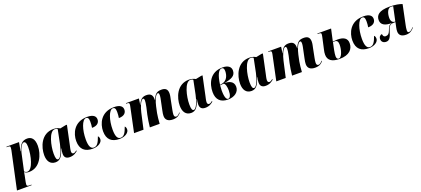

<svg xmlns="http://www.w3.org/2000/svg" viewBox="49 -1816 7287 3326"><g transform="rotate(-20 3692.0 -153.0)"><path d="M134 -452 -15 240H255L256 230H221C183 230 171 224 171 198C171 188 172 179 176 157L201 35C205 13 208 -3 210 -18C231 0 255 10 296 10C500 10 590 -210 590 -365C590 -494 535 -546 457 -546C359 -546 314 -482 282 -377H276L305 -536H74L72 -526H99C137 -526 139 -515 139 -492C139 -483 137 -468 134 -452ZM267 -4C245 -4 225 -14 213 -29L282 -346C298 -420 341 -504 379 -504C405 -504 425 -481 425 -404C425 -243 366 -4 267 -4Z M783 10C867 10 913 -50 951 -182H956C950 -148 945 -122 945 -85C945 -20 981 10 1044 10C1121 10 1161 -24 1193 -50L1187 -61C1171 -46 1148 -31 1127 -31C1107 -31 1094 -45 1094 -74C1094 -103 1108 -158 1113 -181L1188 -535H1162L1059 -514C1032 -530 991 -546 941 -546C714 -546 637 -321 637 -174C637 -63 685 10 783 10ZM843 -24C814 -24 800 -55 800 -142C800 -282 856 -534 962 -534C980 -534 997 -531 1012 -517L960 -261C934 -133 884 -24 843 -24Z M1467 9C1576 9 1646 -46 1646 -103C1646 -138 1634 -154 1623 -162C1587 -61 1556 -4 1492 -4C1437 -4 1407 -56 1407 -183C1407 -358 1464 -531 1538 -531C1567 -531 1587 -512 1587 -447C1587 -405 1584 -369 1578 -335C1684 -335 1718 -389 1718 -442C1718 -498 1677 -543 1562 -543C1318 -543 1242 -350 1242 -213C1242 -57 1328 9 1467 9Z M1962 9C2071 9 2141 -46 2141 -103C2141 -138 2129 -154 2118 -162C2082 -61 2051 -4 1987 -4C1932 -4 1902 -56 1902 -183C1902 -358 1959 -531 2033 -531C2062 -531 2082 -512 2082 -447C2082 -405 2079 -369 2073 -335C2179 -335 2213 -389 2213 -442C2213 -498 2172 -543 2057 -543C1813 -543 1737 -350 1737 -213C1737 -57 1823 9 1962 9Z M2947 8C3027 8 3067 -23 3095 -61L3089 -69C3072 -49 3051 -20 3017 -20C2995 -20 2981 -33 2981 -68C2981 -86 2985 -117 2992 -152L3025 -319C3032 -356 3044 -396 3044 -438C3044 -518 3003 -546 2934 -546C2848 -546 2809 -517 2769 -413H2766C2766 -419 2766 -428 2766 -436C2765 -505 2736 -546 2655 -546C2599 -546 2543 -531 2501 -420H2498L2515 -536H2276L2275 -526H2292C2325 -526 2333 -518 2333 -497C2333 -481 2328 -462 2325 -446L2231 0H2405L2471 -294C2491 -382 2537 -507 2582 -507C2600 -507 2602 -482 2602 -467C2602 -445 2598 -410 2585 -348L2556 -222C2544 -165 2528 -68 2522 0H2703C2707 -65 2715 -145 2724 -190L2748 -303C2766 -387 2809 -509 2855 -509C2874 -509 2875 -483 2875 -466C2875 -433 2862 -375 2856 -349L2826 -205C2817 -161 2812 -132 2812 -105C2812 -29 2862 8 2947 8Z M3283 10C3367 10 3413 -50 3451 -182H3456C3450 -148 3445 -122 3445 -85C3445 -20 3481 10 3544 10C3621 10 3661 -24 3693 -50L3687 -61C3671 -46 3648 -31 3627 -31C3607 -31 3594 -45 3594 -74C3594 -103 3608 -158 3613 -181L3688 -535H3662L3559 -514C3532 -530 3491 -546 3441 -546C3214 -546 3137 -321 3137 -174C3137 -63 3185 10 3283 10ZM3343 -24C3314 -24 3300 -55 3300 -142C3300 -282 3356 -534 3462 -534C3480 -534 3497 -531 3512 -517L3460 -261C3434 -133 3384 -24 3343 -24Z M3960 10C4084 10 4169 -56 4169 -151C4169 -257 4073 -280 3996 -280C4134 -303 4212 -336 4212 -436C4212 -504 4158 -546 4059 -546C3828 -546 3752 -359 3752 -201C3752 -60 3829 10 3960 10ZM3936 -280 3917 -278C3939 -447 3984 -536 4040 -536C4071 -536 4083 -513 4083 -470C4083 -403 4057 -293 3936 -280ZM3968 -1C3941 -1 3910 -34 3910 -177C3910 -192 3913 -248 3915 -268C3938 -269 3961 -272 3978 -275C4011 -268 4026 -200 4026 -135C4026 -46 4001 -1 3968 -1Z M4395 10C4479 10 4525 -50 4563 -182H4568C4562 -148 4557 -122 4557 -85C4557 -20 4593 10 4656 10C4733 10 4773 -24 4805 -50L4799 -61C4783 -46 4760 -31 4739 -31C4719 -31 4706 -45 4706 -74C4706 -103 4720 -158 4725 -181L4800 -535H4774L4671 -514C4644 -530 4603 -546 4553 -546C4326 -546 4249 -321 4249 -174C4249 -63 4297 10 4395 10ZM4455 -24C4426 -24 4412 -55 4412 -142C4412 -282 4468 -534 4574 -534C4592 -534 4609 -531 4624 -517L4572 -261C4546 -133 4496 -24 4455 -24Z M5569 8C5649 8 5689 -23 5717 -61L5711 -69C5694 -49 5673 -20 5639 -20C5617 -20 5603 -33 5603 -68C5603 -86 5607 -117 5614 -152L5647 -319C5654 -356 5666 -396 5666 -438C5666 -518 5625 -546 5556 -546C5470 -546 5431 -517 5391 -413H5388C5388 -419 5388 -428 5388 -436C5387 -505 5358 -546 5277 -546C5221 -546 5165 -531 5123 -420H5120L5137 -536H4898L4897 -526H4914C4947 -526 4955 -518 4955 -497C4955 -481 4950 -462 4947 -446L4853 0H5027L5093 -294C5113 -382 5159 -507 5204 -507C5222 -507 5224 -482 5224 -467C5224 -445 5220 -410 5207 -348L5178 -222C5166 -165 5150 -68 5144 0H5325C5329 -65 5337 -145 5346 -190L5370 -303C5388 -387 5431 -509 5477 -509C5496 -509 5497 -483 5497 -466C5497 -433 5484 -375 5478 -349L5448 -205C5439 -161 5434 -132 5434 -105C5434 -29 5484 8 5569 8Z M6019 10C6201 10 6274 -80 6274 -188C6274 -277 6212 -319 6097 -319C6075 -319 6042 -317 6009 -313L6058 -536H5807L5805 -526H5830C5868 -526 5872 -515 5872 -499C5872 -483 5867 -462 5860 -429L5818 -239C5809 -199 5805 -177 5805 -144C5805 -42 5877 10 6019 10ZM6007 0C5983 0 5966 -19 5966 -56C5966 -115 5988 -207 6008 -303C6022 -305 6031 -306 6041 -306C6081 -306 6102 -283 6102 -224C6102 -127 6061 0 6007 0Z M6558 9C6667 9 6737 -46 6737 -103C6737 -138 6725 -154 6714 -162C6678 -61 6647 -4 6583 -4C6528 -4 6498 -56 6498 -183C6498 -358 6555 -531 6629 -531C6658 -531 6678 -512 6678 -447C6678 -405 6675 -369 6669 -335C6775 -335 6809 -389 6809 -442C6809 -498 6768 -543 6653 -543C6409 -543 6333 -350 6333 -213C6333 -57 6419 9 6558 9Z M7244 10C7323 10 7365 -29 7396 -69L7391 -75C7361 -42 7338 -17 7306 -17C7288 -17 7279 -26 7279 -57C7279 -84 7286 -122 7292 -150L7367 -510C7324 -529 7242 -546 7138 -546C6938 -546 6882 -477 6882 -390C6882 -305 6951 -263 7085 -265C7023 -256 7013 -226 6984 -152C6966 -108 6947 -87 6902 -87C6864 -87 6853 -123 6853 -144C6823 -144 6793 -116 6793 -72C6793 -20 6831 7 6877 7C6932 7 6963 -25 6999 -154C7026 -253 7061 -259 7123 -259H7144L7124 -165C7119 -142 7116 -119 7116 -95C7116 -38 7149 10 7244 10ZM7138 -269C7095 -269 7067 -303 7067 -363C7067 -454 7102 -536 7160 -536C7174 -536 7185 -535 7201 -532L7145 -269Z"/></g></svg>

Font: Noto Serif Display Condensed Black
Style: Italic
Weight: 900
Width: 3
Italic angle: -12°
Designer: Monotype Design Team
Foundry: Monotype Imaging Inc.
Version: Version 2.009